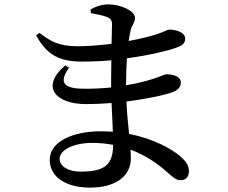

<svg xmlns="http://www.w3.org/2000/svg" viewBox="-20 -808 1040 876"><path d="M368 -403C277 -403 243 -426 295 -499L278 -510C161 -410 236 -333 373 -333C411 -333 451 -335 489 -338L495 -207C477 -208 459 -209 440 -209C310 -209 207 -161 207 -79C207 2 284 48 391 48C506 48 577 -3 577 -86L576 -125C643 -100 700 -62 750 -16C772 3 784 14 805 14C826 14 842 0 842 -28C842 -55 824 -78 796 -100C766 -125 687 -174 569 -197C565 -240 559 -288 557 -345C653 -357 735 -375 769 -388C790 -397 805 -409 805 -431C805 -459 772 -469 739 -469C730 -469 714 -459 675 -447C639 -436 598 -426 555 -419C555 -464 557 -505 559 -542C663 -556 747 -577 783 -590C808 -599 825 -608 825 -632C825 -662 779 -673 753 -673C743 -673 728 -662 692 -651C665 -642 621 -631 567 -621C570 -641 573 -657 576 -670C582 -695 596 -706 596 -726C596 -759 530 -788 475 -788C442 -788 415 -777 393 -765L395 -748C427 -742 448 -738 469 -730C485 -723 491 -716 491 -696L489 -608C439 -602 385 -597 334 -597C247 -597 210 -620 160 -658L145 -647C195 -552 259 -527 355 -527C400 -527 445 -529 488 -533L487 -453V-409C448 -405 408 -403 368 -403ZM496 -147C496 -55 456 -25 348 -25C289 -25 252 -50 252 -84C252 -122 312 -156 401 -156C434 -156 466 -153 496 -147Z"/></svg>

Font: Noto Serif CJK KR SemiBold
Style: Regular
Weight: 600
Designer: Ryoko NISHIZUKA 西塚涼子 (kana & ideographs); Frank Grießhammer (Latin, Greek & Cyrillic); Wenlong ZHANG 张文龙 (bopomofo); San
Foundry: Adobe
Version: Version 2.001;hotconv 1.1.0;makeotfexe 2.6.0